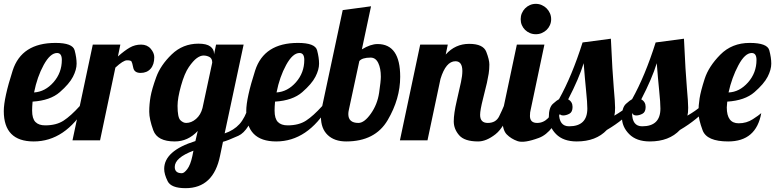

<svg xmlns="http://www.w3.org/2000/svg" viewBox="-33 -733 4049 1003"><path d="M290 -419.9Q290 -456.1 265.1 -456.1Q229.5 -456.1 195.3 -393.8Q161.1 -331.5 145 -250Q203.1 -253.9 246.6 -303.5Q290 -353 290 -419.9ZM-13.2 -152.8Q-13.2 -220.2 33.2 -364.5Q79.6 -508.8 256.8 -508.8Q346.7 -508.8 356.9 -470.2Q367.2 -431.6 367.2 -400.4Q367.2 -369.1 348.1 -332Q329.1 -294.9 279.3 -251.5Q229.5 -208 137.2 -202.1Q134.8 -173.8 134.8 -155.3Q134.8 -113.3 152.1 -95.7Q169.4 -78.1 203.1 -78.1Q261.2 -78.1 299.1 -102.8Q336.9 -127.4 383.8 -179.2H418Q307.6 5.9 143.1 5.9Q-13.2 5.9 -13.2 -152.8Z M772.9 -434.1Q772.9 -395.5 753.7 -373.8Q734.4 -352.1 701.7 -352.1Q668.5 -352.1 663.1 -379.2Q657.7 -406.2 653.8 -412.1Q649.9 -418 630.4 -418Q610.8 -418 569.8 -379.9L489.7 0H345.7L451.7 -500H595.7L583 -438Q617.7 -468.8 644.8 -484.4Q671.9 -500 704.1 -500Q735.8 -500 754.4 -478.3Q772.9 -456.5 772.9 -434.1Z M879.9 139.2Q879.9 171.9 917 171.9Q929.2 171.9 945.6 150.1Q961.9 128.4 971.7 83L977.5 54.2Q879.9 90.8 879.9 139.2ZM894.5 -180.2Q894.5 -119.6 909.2 -105.2Q923.8 -90.8 939.5 -90.8Q966.8 -90.8 991.2 -111.8Q1015.6 -132.8 1024.9 -168.9L1075.7 -405.8Q1075.7 -427.7 1061.3 -435.3Q1046.9 -442.9 1030.3 -442.9Q1013.7 -442.9 994.9 -429.2Q976.1 -415.5 953.4 -382.6Q930.7 -349.6 912.6 -284.9Q894.5 -220.2 894.5 -180.2ZM879.9 5.9Q789.1 5.9 767.8 -52.2Q746.6 -110.4 746.6 -149.4Q746.6 -188.5 753.4 -227.8Q760.3 -267.1 783 -329.8Q805.7 -392.6 863.8 -448.7Q921.9 -504.9 1003.9 -504.9Q1046.4 -504.9 1065.7 -490.2Q1085 -475.6 1085 -454.1V-448.2L1095.7 -500H1239.7L1140.6 -36.1Q1188.5 -52.2 1217.8 -84.5Q1247.1 -116.7 1266.6 -179.2H1308.6Q1269 -49.3 1212.2 -23.7Q1155.3 2 1131.8 7.8L1116.7 80.1Q1082.5 250 936.5 250Q860.8 250 842.8 213.6Q824.7 177.2 824.7 149.4Q824.7 54.7 987.8 3.9L1000 -48.8Q948.7 5.9 879.9 5.9Z M1556.6 -419.9Q1556.6 -456.1 1531.7 -456.1Q1496.1 -456.1 1461.9 -393.8Q1427.7 -331.5 1411.6 -250Q1469.7 -253.9 1513.2 -303.5Q1556.6 -353 1556.6 -419.9ZM1253.4 -152.8Q1253.4 -220.2 1299.8 -364.5Q1346.2 -508.8 1523.4 -508.8Q1613.3 -508.8 1623.5 -470.2Q1633.8 -431.6 1633.8 -400.4Q1633.8 -369.1 1614.7 -332Q1595.7 -294.9 1545.9 -251.5Q1496.1 -208 1403.8 -202.1Q1401.4 -173.8 1401.4 -155.3Q1401.4 -113.3 1418.7 -95.7Q1436 -78.1 1469.7 -78.1Q1527.8 -78.1 1565.7 -102.8Q1603.5 -127.4 1650.4 -179.2H1684.6Q1574.2 5.9 1409.7 5.9Q1253.4 5.9 1253.4 -152.8Z M1786.6 -137.2Q1786.6 -90.8 1839.4 -90.8Q1870.1 -90.8 1904.3 -139.2Q1938.5 -187.5 1947.5 -248.5Q1956.5 -309.6 1956.5 -332Q1956.5 -376 1942.9 -404.1Q1929.2 -432.1 1903.3 -432.1Q1858.9 -432.1 1844.2 -414.1L1789.6 -160.2Q1786.6 -147.5 1786.6 -137.2ZM1939.5 -502.9Q2057.6 -502.9 2057.6 -332Q2057.6 -216.8 1992.2 -105.5Q1926.8 5.9 1775.4 5.9Q1713.9 5.9 1678.7 -27.8Q1643.6 -61.5 1643.6 -122.1Q1643.6 -154.3 1650.4 -179.2L1757.3 -680.2L1905.3 -700.2L1857.4 -475.1Q1902.8 -502.9 1939.5 -502.9Z M2475.1 -132.8Q2475.1 -90.8 2515.1 -90.8Q2557.6 -90.8 2574.5 -125.2Q2591.3 -159.7 2599.1 -179.2H2641.1Q2603.5 -69.3 2555.4 -31.7Q2507.3 5.9 2464.8 5.9Q2393.6 5.9 2365.5 -26.6Q2337.4 -59.1 2337.4 -99.1Q2337.4 -139.2 2352.8 -205.3Q2368.2 -271.5 2375.2 -304.7Q2382.3 -337.9 2382.3 -361.8Q2382.3 -413.1 2346.2 -413.1Q2296.4 -413.1 2268.1 -320.8L2200.2 0H2056.2L2162.1 -500H2306.2L2295.4 -448.2Q2345.2 -503.9 2418 -503.9Q2491.2 -503.9 2507.3 -462.4Q2523.4 -420.9 2523.4 -396Q2523.4 -371.1 2519.8 -347.9Q2516.1 -324.7 2510.7 -300.5Q2505.4 -276.4 2490.2 -217Q2475.1 -157.7 2475.1 -132.8Z M2735.4 -127Q2735.8 -90.8 2772.9 -90.8Q2805.2 -90.8 2829.6 -115.2Q2854 -139.6 2866.2 -179.2H2908.2Q2859.9 -41.5 2782.2 -12.7Q2704.6 16.1 2670.7 4.2Q2636.7 -7.8 2614 -31Q2591.3 -54.2 2591.3 -113.8Q2591.3 -141.1 2599.1 -179.2L2667 -500H2811L2739.3 -160.2Q2735.4 -147 2735.4 -127ZM2839.8 -663.8Q2846.2 -649.4 2846.2 -632.8Q2846.2 -616.2 2839.8 -601.8Q2833.5 -587.4 2822.5 -576.9Q2811.5 -566.4 2797.1 -560.3Q2782.7 -554.2 2766.1 -554.2Q2749.5 -554.2 2735.1 -560.3Q2720.7 -566.4 2710 -576.9Q2699.2 -587.4 2693.1 -601.8Q2687 -616.2 2687 -632.8Q2687 -649.4 2693.1 -663.8Q2699.2 -678.2 2710 -689.2Q2720.7 -700.2 2735.1 -706.5Q2749.5 -712.9 2766.1 -712.9Q2782.7 -712.9 2797.1 -706.5Q2811.5 -700.2 2822.5 -689.2Q2833.5 -678.2 2839.8 -663.8Z M2939.9 -73.2Q3035.2 -73.2 3035.2 -166Q3035.2 -196.3 3028.8 -258.5Q3022.5 -320.8 3016.1 -402.8Q2991.7 -323.2 2935.1 -213.9Q2958 -201.2 2958 -174.3Q2958 -147.5 2941.2 -138.7Q2924.3 -129.9 2908.7 -129.9Q2893.1 -129.9 2887.2 -143.1Q2887.2 -73.2 2939.9 -73.2ZM2980 5.9Q2909.7 5.9 2871.8 -32.5Q2834 -70.8 2834 -121.1Q2834 -171.4 2855.5 -190.7Q2877 -210 2887.2 -214.8Q2955.1 -336.4 3010.3 -511.2L3158.2 -530.8Q3166.5 -350.6 3173.3 -274.4Q3180.2 -198.2 3180.2 -170.4Q3180.2 -142.6 3176.3 -128.9Q3220.2 -154.3 3248 -179.2H3290Q3228 -107.4 3137.2 -54.2Q3080.6 5.9 2980 5.9Z M3321.8 -73.2Q3417 -73.2 3417 -166Q3417 -196.3 3410.6 -258.5Q3404.3 -320.8 3397.9 -402.8Q3373.5 -323.2 3316.9 -213.9Q3339.8 -201.2 3339.8 -174.3Q3339.8 -147.5 3323 -138.7Q3306.2 -129.9 3290.5 -129.9Q3274.9 -129.9 3269 -143.1Q3269 -73.2 3321.8 -73.2ZM3361.8 5.9Q3291.5 5.9 3253.7 -32.5Q3215.8 -70.8 3215.8 -121.1Q3215.8 -171.4 3237.3 -190.7Q3258.8 -210 3269 -214.8Q3336.9 -336.4 3392.1 -511.2L3540 -530.8Q3548.3 -350.6 3555.2 -274.4Q3562 -198.2 3562 -170.4Q3562 -142.6 3558.1 -128.9Q3602.1 -154.3 3629.9 -179.2H3671.9Q3609.9 -107.4 3519 -54.2Q3462.4 5.9 3361.8 5.9Z M3918.9 -419.9Q3918.9 -456.1 3894 -456.1Q3858.4 -456.1 3824.2 -391.8Q3790 -327.6 3772.9 -250Q3829.6 -252 3874.3 -302Q3918.9 -352.1 3918.9 -419.9ZM3883.3 -508.8Q3975.6 -508.8 3985.8 -470.2Q3996.1 -431.6 3996.1 -400.4Q3996.1 -369.1 3977.1 -332Q3958 -294.9 3908.2 -251.5Q3858.4 -208 3766.1 -202.1Q3763.7 -181.6 3763.7 -171.9Q3763.7 -88.9 3825.7 -88.9Q3866.7 -88.9 3899.4 -110.1Q3932.1 -131.3 3943.8 -142.1Q3917.5 5.9 3771 5.9Q3659.2 5.9 3637.5 -52.2Q3615.7 -110.4 3615.7 -146Q3615.7 -181.6 3621.6 -219.2Q3627.4 -256.8 3648.2 -321.3Q3668.9 -385.7 3729.7 -447.3Q3790.5 -508.8 3883.3 -508.8Z"/></svg>

Font: Lobster-Regular
Style: Regular
Weight: 400
Designer: Pablo Impallari
Foundry: Pablo Impallari
Version: Version 1.007; ttfautohint (v1.1) -l 8 -r 50 -G 50 -x 14 -D 